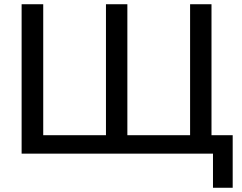

<svg xmlns="http://www.w3.org/2000/svg" viewBox="-20 -725 1140 906"><path d="M985 161V0H82V-705H184V-87H480V-705H581V-87H877V-705H978V-87H1078V161Z"/></svg>

Font: Nunito Sans SemiBold
Style: Regular
Weight: 600
Designer: Vernon Adams
Foundry: Vernon Adams
Version: Version 3.101; ttfautohint (v1.8.4.7-5d5b);gftools[0.9.27]